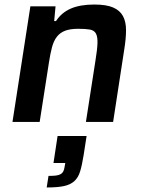

<svg xmlns="http://www.w3.org/2000/svg" viewBox="-20 -538 634 847"><path d="M35 0ZM359 0 401 -270Q409 -319 410 -347Q411 -375 403.5 -389.5Q396 -404 377 -407.5Q358 -411 325 -411Q290 -411 267.5 -402.5Q245 -394 231 -376Q217 -358 209.5 -330Q202 -302 196 -263L155 0H35L114 -510H225L219 -445H227Q251 -482 292 -500Q333 -518 396 -518Q449 -518 479 -505Q509 -492 522.5 -467Q536 -442 536 -405Q536 -368 528 -319L479 0ZM194 238Q213 238 226 236.5Q239 235 247 230.5Q255 226 259 218.5Q263 211 265 198L268 181H216L234 62H362L349 146Q342 190 333.5 218Q325 246 307.5 261.5Q290 277 261.5 283Q233 289 186 289Z"/></svg>

Font: Azeri Sans SemiBold
Style: Italic
Weight: 600
Designer: Hector Gatti & Omnibus-Type (original fonts) / Cristiano Sobral (main changes and remastering)
Foundry: Omnibus-Type
Version: Version 0.07;August 21, 2020;FontCreator 13.0.0.2681 64-bit;